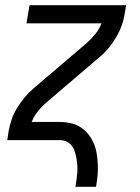

<svg xmlns="http://www.w3.org/2000/svg" viewBox="-20 -540 540 740"><path d="M271 180Q273 166 275 152Q277 138 278 124Q279 110 278 96.5Q277 83 274.5 69.5Q272 56 268 43.5Q264 31 256 21Q248 11 236 5.5Q224 0 210 0H8L13 -33Q17 -56 24.5 -78.5Q32 -101 45 -122.5Q58 -144 74 -163.5Q90 -183 109 -199L314 -374Q332 -390 347.5 -409Q363 -428 371 -450H82L94 -520H466L461 -488Q457 -464 449 -441.5Q441 -419 428.5 -397.5Q416 -376 400 -356.5Q384 -337 365 -321L160 -146Q141 -130 126 -111Q111 -92 102 -70H209Q231 -70 252 -65.5Q273 -61 290 -50Q307 -39 320 -23Q333 -7 341 11.5Q349 30 352.5 51Q356 72 357 93.5Q358 115 356 136.5Q354 158 350 180Z"/></svg>

Font: Iosevka Term Curly Oblique
Style: Regular
Weight: 400
Italic angle: -9°
Designer: Belleve Invis
Foundry: Belleve Invis
Version: Version 32.3.0